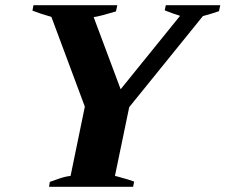

<svg xmlns="http://www.w3.org/2000/svg" viewBox="-20 -720 869 740"><path d="M172 -19Q180 -22 206 -31Q232 -40 252 -42L307 -309L178 -655Q141 -665 105 -679L109 -700H432L427 -676Q364 -657 341 -654L445 -376L674 -659Q642 -669 615 -680L619 -700H829L824 -677Q796 -667 762 -658L478 -307L423 -42Q433 -40 449 -35Q465 -30 474 -28Q487 -23 497 -20L493 0H169Z"/></svg>

Font: Trirong ExtraBold
Style: Italic
Weight: 800
Italic angle: -12°
Designer: Katatrad Team
Foundry: CadsonDemak
Version: Version 1.001